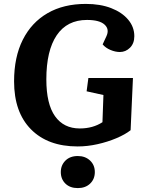

<svg xmlns="http://www.w3.org/2000/svg" viewBox="-20 -735 742 982"><path d="M660 -336 648 -69Q620 -47 575 -28Q530 -9 478.5 2.5Q427 14 377 14Q225 14 138.5 -73.5Q52 -161 52 -319Q52 -443 96.5 -531.5Q141 -620 223 -667.5Q305 -715 419 -715Q493 -715 548.5 -693.5Q604 -672 635.5 -634.5Q667 -597 667 -550Q667 -513 645 -491Q623 -469 593 -469Q570 -469 545 -479.5Q520 -490 505 -508L524 -549Q541 -585 515 -609Q489 -633 425 -633Q323 -633 270 -554.5Q217 -476 217 -329Q217 -203 261.5 -140.5Q306 -78 388 -78Q455 -78 504 -110L509 -249L423 -268L432 -336ZM291 145Q291 110 314.5 86.5Q338 63 378 63Q416 63 440.5 86Q465 109 465 145Q465 181 441 204Q417 227 378 227Q338 227 314.5 204Q291 181 291 145Z"/></svg>

Font: Literata 12pt
Style: Bold Italic
Weight: 700
Italic angle: -2°
Designer: Latin by Veronika Burian and Jose Scaglione. Greek by Irene Vlachou. Cyrillic by Vera Evstafieva
Foundry: TypeTogether
Version: Version 3.002